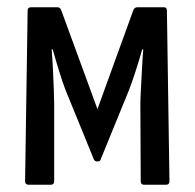

<svg xmlns="http://www.w3.org/2000/svg" viewBox="-20 -508 536 528"><path d="M59 0Q49 0 49 -10L56 -479Q56 -488 65 -488H138Q145 -488 148 -481L248 -208L347 -481Q351 -488 357 -488H431Q439 -488 439 -479L446 -10Q446 0 437 0H376Q367 0 367 -10L366 -219Q366 -235 367.5 -262.5Q369 -290 370.5 -319.5Q372 -349 374 -372H371Q362 -340 352.5 -311Q343 -282 335 -261L257 -70Q256 -64 248 -64Q240 -64 238 -70L160 -261Q152 -282 143 -311Q134 -340 125 -372H122Q124 -349 125.5 -319.5Q127 -290 128 -262.5Q129 -235 129 -219V-10Q129 0 120 0Z"/></svg>

Font: Sofia Sans Condensed Medium
Style: Regular
Weight: 500
Designer: Botio Nikoltchev, Ani Petrova
Foundry: lettersoup
Version: Version 4.101; ttfautohint (v1.8.4.7-5d5b)